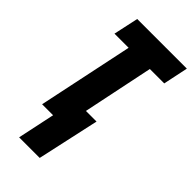

<svg xmlns="http://www.w3.org/2000/svg" viewBox="-285 -783 1075 1075"><g transform="rotate(45 252.0 -246.0)"><path d="M112 222 159 0H72L191 -566H79L111 -714H504L473 -566H359L272 -147H356L275 222Z"/></g></svg>

Font: Noto Sans Display Condensed Black
Style: Italic
Weight: 900
Width: 3
Italic angle: -192°
Designer: Monotype Design Team
Foundry: Monotype Imaging Inc.
Version: Version 1.900